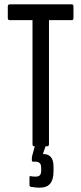

<svg xmlns="http://www.w3.org/2000/svg" viewBox="-20 -675 375 886"><path d="M137 0Q130 0 130 -10V-582H25Q16 -582 16 -592V-645Q16 -655 25 -655H311Q319 -655 319 -645V-592Q319 -582 311 -582H206V-10Q206 0 198 0ZM164 191Q150 191 140 189.5Q130 188 122 187Q116 185 116 179V144Q116 136 122 138Q126 139 131.5 139.5Q137 140 145 140Q158 140 164 133.5Q170 127 170 112V100Q170 83 162.5 77Q155 71 143 71H132Q127 71 127 64Q127 60 127 55Q127 50 128 46L148 -27Q150 -32 155 -32H192Q199 -32 198 -23L178 36H182Q202 36 214.5 49.5Q227 63 227 95V115Q227 154 211.5 172.5Q196 191 164 191Z"/></svg>

Font: Sofia Sans Extra Condensed Medium
Style: Regular
Weight: 500
Version: Version 4.100